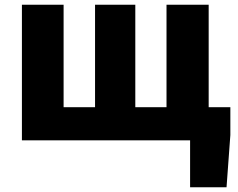

<svg xmlns="http://www.w3.org/2000/svg" viewBox="-20 -589 998 806"><path d="M72 0H778V197H931L947 -22V-139H856V-569H679V-139H548V-569H379V-139H247V-569H72Z"/></svg>

Font: Source Han Sans HK Heavy
Style: Regular
Weight: 900
Designer: Ryoko NISHIZUKA 西塚涼子 (kana, bopomofo & ideographs); Paul D. Hunt (Latin, Greek & Cyrillic); Sandoll Communications 산돌커뮤니
Foundry: Adobe
Version: Version 2.000;hotconv 1.0.107;makeotfexe 2.5.65593